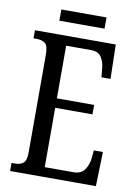

<svg xmlns="http://www.w3.org/2000/svg" viewBox="-92 -899 683 959"><g transform="rotate(10 249.5 -419.5)"><path d="M28 0V-41H45Q72 -41 87.5 -53.5Q103 -66 103 -107V-602Q103 -649 86.5 -661Q70 -673 45 -673H28V-714H438L442 -540H396L392 -582Q390 -615 374.5 -640Q359 -665 322 -665H195V-398H384V-350H195V-49H341Q379 -49 396.5 -74Q414 -99 418 -132L422 -174H468L463 0ZM140 -782V-839H369V-782Z"/></g></svg>

Font: Noto Serif ExtraCondensed
Style: Regular
Weight: 400
Width: 2
Designer: Monotype Design Team
Foundry: Monotype Imaging Inc.
Version: Version 2.015